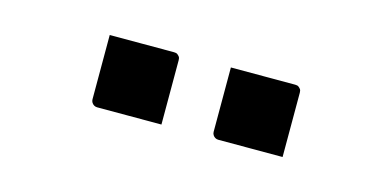

<svg xmlns="http://www.w3.org/2000/svg" viewBox="-30 -863 660 323"><g transform="rotate(15 300.0 -701.5)"><path d="M133 -763Q161 -763 189 -763Q217 -763 245 -763Q249 -763 251 -761.5Q253 -760 254.5 -758Q256 -756 256 -752V-640Q228 -640 200 -640Q172 -640 144 -640Q141 -640 138.5 -641.5Q136 -643 134.5 -645.5Q133 -648 133 -651ZM344 -763Q372 -763 400 -763Q428 -763 456 -763Q460 -763 462 -761.5Q464 -760 465.5 -758Q467 -756 467 -752V-640Q439 -640 411 -640Q383 -640 355 -640Q352 -640 349.5 -641.5Q347 -643 345.5 -645.5Q344 -648 344 -651Z"/></g></svg>

Font: Recursive Monospace Medium
Style: Regular
Weight: 500
Version: Version 1.047